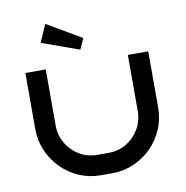

<svg xmlns="http://www.w3.org/2000/svg" viewBox="-84 -848 897 928"><g transform="rotate(-10 364.5 -383.5)"><path d="M666 -550V-275Q666 -218 644.5 -168Q623 -118 585.5 -80.5Q548 -43 498.5 -21.5Q449 0 392 0H337Q280 0 230.5 -21.5Q181 -43 143.5 -81Q106 -119 84.5 -168.5Q63 -218 63 -275V-550H163V-275Q163 -227 186.5 -187Q210 -147 249.5 -123.5Q289 -100 337 -100H392Q441 -100 480 -123.5Q519 -147 542.5 -187Q566 -227 566 -275V-550ZM199 -767 368 -668 344 -615 161 -681Z"/></g></svg>

Font: Bruno Ace SC
Style: Regular
Weight: 400
Version: Version 1.100; ttfautohint (v1.8.4.7-5d5b);gftools[0.9.27]